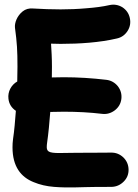

<svg xmlns="http://www.w3.org/2000/svg" viewBox="-20 -758 596 832"><path d="M16.6 -330.1C19 -308.1 29.8 -290.5 48.8 -277.8C45.4 -233.4 42 -191.4 36.6 -156.2C34.7 -142.6 34.2 -130.9 34.2 -119.6C34.2 -36.1 70.8 9.3 125.5 31.2C152.3 42.5 182.1 49.3 213.9 51.8C277.3 57.1 341.8 52.2 387.2 52.2C413.1 52.2 438.5 52.2 463.9 51.8C483.9 51.3 501.5 43.5 516.1 28.8C530.8 14.2 537.6 -3.4 537.1 -23.9C536.6 -43.9 529.3 -61.5 514.2 -76.2C499 -90.3 481.4 -97.2 460.9 -96.7C437.5 -96.2 413.1 -96.2 387.2 -96.2C330.1 -96.2 286.6 -95.7 257.3 -95.2C227.5 -94.2 208 -95.2 197.8 -98.6C187.5 -101.6 182.6 -108.4 182.6 -119.6C182.6 -126.5 183.1 -132.8 184.1 -139.2C189.9 -179.7 194.3 -225.6 197.8 -272.9C215.8 -273.4 235.4 -273.9 256.3 -273.9C314 -273.9 369.6 -271 422.9 -264.6C442.9 -262.2 461.4 -267.6 478 -280.3C494.1 -293 503.4 -309.1 505.9 -329.1C508.3 -349.1 503.4 -367.7 490.7 -384.3C477.5 -400.4 460.9 -409.7 440.9 -412.1C378.9 -419.4 317.4 -423.3 256.3 -423.3C238.3 -423.3 221.2 -422.9 204.6 -422.4C205.1 -438.5 205.1 -453.6 205.1 -468.8C205.1 -507.3 203.1 -538.1 201.2 -568.8C214.4 -568.4 229 -567.9 242.7 -567.9C324.2 -567.9 412.1 -573.7 486.8 -591.3C506.8 -595.7 522 -606.9 533.2 -624.5C543.9 -641.6 546.9 -660.2 542.5 -680.2C538.1 -700.2 527.3 -715.3 510.3 -726.6C492.7 -737.3 473.6 -740.2 453.6 -735.8C425.8 -729.5 393.1 -725.1 355 -722.2C316.9 -718.8 279.3 -717.3 242.7 -717.3C203.6 -717.3 163.6 -718.8 123 -721.2C105 -722.7 90.3 -718.3 78.1 -708.5C53.7 -689 42.5 -658.7 44.9 -637.7C53.7 -572.3 55.7 -539.1 55.7 -468.8C55.7 -448.2 55.2 -426.8 54.7 -404.8C29.3 -390.6 12.7 -361.3 16.6 -330.1Z"/></svg>

Font: Mikhak ExtraBold
Style: Regular
Weight: 800
Designer: Amin Abedi
Version: Version 3.2